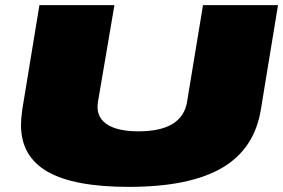

<svg xmlns="http://www.w3.org/2000/svg" viewBox="-20 -720 1106 750"><path d="M483 10Q269 10 165.5 -49.5Q62 -109 62 -232Q62 -243 63 -256.5Q64 -270 67 -292L134 -700H427L363 -324Q353 -267 394 -237Q435 -207 521 -207Q693 -207 711 -324L773 -700H1066L999 -292Q974 -138 847 -64Q720 10 483 10Z"/></svg>

Font: Georama ExtraExtended Black
Style: Italic
Weight: 900
Width: 8
Italic angle: -9°
Designer: Jean-Baptiste Levee
Foundry: Production Type
Version: Version 1.000